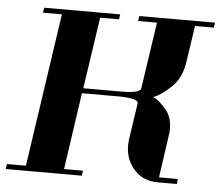

<svg xmlns="http://www.w3.org/2000/svg" viewBox="-47 -667 828 720"><g transform="rotate(5 367.0 -307.5)"><path d="M0 0 2.9 -19H74.2L159.2 -596.2H87.9L90.8 -615.2H377L374 -596.2H303.2L263.2 -327.1H405.8Q478.5 -327.1 480 -346.2L517.1 -596.2H445.8L449.2 -615.2H733.9L731 -596.2H660.2L640.1 -460.9Q631.3 -397.5 592.8 -361.8Q554.2 -326.2 526.9 -316.9Q551.3 -307.6 580.1 -271Q600.1 -245.1 600.1 -204.1Q600.1 -189.5 597.2 -172.9L575.2 -19H646L644 0H571.8Q511.7 0 477.1 -44.9Q449.2 -80.1 449.2 -127.9Q449.2 -136.2 451.2 -153.8L471.2 -288.1Q474.1 -306.6 402.8 -308.1H259.8L217.8 -19H289.1L286.1 0Z"/></g></svg>

Font: Hjet
Style: Italic
Weight: 400
Designer: T. Christopher White
Version: Version 1.2